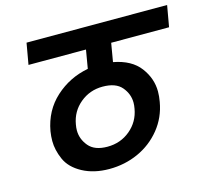

<svg xmlns="http://www.w3.org/2000/svg" viewBox="-102 -859 1026 942"><g transform="rotate(-15 411.5 -388.0)"><path d="M510 -632 494 -538Q585 -521 627.5 -464.5Q670 -408 670 -342Q670 -317 665 -290Q652 -214 605 -156Q558 -98 489.5 -67Q421 -36 342 -36Q264 -36 206.5 -67Q149 -98 127.5 -146.5Q106 -195 106 -241Q106 -265 110 -290Q128 -391 199 -455.5Q270 -520 366 -538L382 -632H90L109 -740H823L804 -632ZM537 -290Q540 -306 540 -320Q540 -364 510 -399.5Q480 -435 413 -435Q348 -435 299 -394.5Q250 -354 239 -290Q236 -274 236 -260Q236 -216 266 -180Q296 -144 361 -144Q428 -144 477 -185Q526 -226 537 -290Z"/></g></svg>

Font: Fz Poppins SemBd
Style: Italic
Weight: 600
Italic angle: -10°
Designer: Ninad Kale (Devanagari), Jonny Pinhorn (Latin)
Foundry: Indian Type Foundry
Version: Vit hóa bi Vntype.Com & FontZin.Com